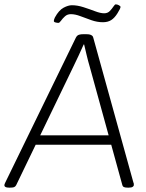

<svg xmlns="http://www.w3.org/2000/svg" viewBox="-37 -859 670 881"><path d="M5 2Q-7 2 -12 -1Q-17 -4 -17 -9Q-17 -11 -16 -14Q-15 -17 -13 -21L311 -686Q314 -692 318 -695.5Q322 -699 329 -700.5Q336 -702 344 -702H359Q369 -702 375 -700.5Q381 -699 385.5 -695.5Q390 -692 391 -686L575 -22Q577 -18 577 -15Q577 -12 577 -10Q577 -5 571.5 -1.5Q566 2 554 2H549Q538 2 532 -0.5Q526 -3 524 -11L375 -552Q367 -579 361 -604.5Q355 -630 349 -655H347Q336 -630 324 -604.5Q312 -579 299 -552L37 -9Q33 -2 27 0Q21 2 9 2ZM106 -195V-238H495V-195ZM231 -754Q225 -754 217.5 -756Q210 -758 210 -763Q210 -766 211.5 -770.5Q213 -775 215 -779Q233 -812 254.5 -823.5Q276 -835 293 -835Q318 -835 346 -826Q374 -817 399 -807.5Q424 -798 441 -798Q457 -798 467 -808.5Q477 -819 483.5 -829Q490 -839 494 -839Q501 -839 508.5 -835Q516 -831 516 -827Q516 -824 512.5 -816.5Q509 -809 502 -798Q489 -777 473.5 -767Q458 -757 435 -757Q409 -757 382 -766.5Q355 -776 331.5 -785Q308 -794 288 -794Q272 -794 261 -784Q250 -774 243 -764Q236 -754 231 -754Z"/></svg>

Font: Asap ExtraLight
Style: Italic
Weight: 250
Italic angle: -6°
Version: Version 3.001